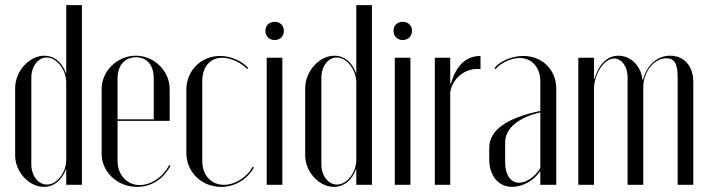

<svg xmlns="http://www.w3.org/2000/svg" viewBox="-20 -720 2760 748"><path d="M238 0H299V-700H238V-435H237C221 -479 190 -503 153 -503C94 -503 39 -443 39 -376V-115C39 -50 93 8 151 8C189 8 221 -17 237 -61H238ZM238 -399V-97C238 -48 202 -1 163 -1C128 -1 102 -36 102 -80V-417C102 -461 128 -496 162 -496C201 -496 238 -448 238 -399Z M376 -374V-121C376 -50 437 8 514 8C570 8 616 -22 644 -74L639 -77C616 -31 569 1 524 1C475 1 438 -39 438 -92V-249H641V-374C641 -443 581 -503 509 -503C437 -503 376 -443 376 -374ZM438 -255V-414C438 -465 466 -497 510 -497C553 -497 579 -466 579 -414V-255Z M706 -371V-124C706 -50 765 8 841 8C895 8 942 -20 969 -67L964 -70C941 -28 895 0 852 0C802 0 768 -38 768 -93V-405C768 -459 799 -495 845 -495C879 -495 920 -476 943 -451L947 -455C921 -484 878 -502 837 -502C763 -502 706 -444 706 -371Z M1014 -600C1014 -579 1029 -564 1050 -564C1071 -564 1086 -579 1086 -600C1086 -621 1071 -635 1050 -635C1029 -635 1014 -621 1014 -600ZM1019 -495V0H1080V-495Z M1368 0H1429V-700H1368V-435H1367C1351 -479 1320 -503 1283 -503C1224 -503 1169 -443 1169 -376V-115C1169 -50 1223 8 1281 8C1319 8 1351 -17 1367 -61H1368ZM1368 -399V-97C1368 -48 1332 -1 1293 -1C1258 -1 1232 -36 1232 -80V-417C1232 -461 1258 -496 1292 -496C1331 -496 1368 -448 1368 -399Z M1513 -600C1513 -579 1528 -564 1549 -564C1570 -564 1585 -579 1585 -600C1585 -621 1570 -635 1549 -635C1528 -635 1513 -621 1513 -600ZM1518 -495V0H1579V-495Z M1674 -495V0H1734V-359C1742 -417 1795 -457 1852 -451V-502C1796 -502 1757 -465 1737 -395H1734V-495Z M1886 -99C1886 -35 1922 8 1975 8C2016 8 2061 -17 2083 -52H2085V0H2147V-376C2147 -448 2092 -502 2019 -502C1975 -502 1930 -483 1906 -455L1911 -451C1931 -475 1971 -494 2005 -494C2052 -494 2085 -457 2085 -403V-288C1952 -260 1886 -212 1886 -144ZM2002 -8C1969 -8 1948 -40 1948 -87V-166C1948 -220 2001 -263 2085 -282V-66C2067 -33 2031 -8 2002 -8Z M2485 -409H2483C2478 -463 2437 -503 2389 -503C2343 -503 2312 -466 2296 -413H2294V-495H2233V0H2294V-372C2294 -432 2334 -492 2372 -492C2402 -492 2425 -461 2425 -419V0H2486V-379C2486 -442 2529 -493 2576 -493C2608 -493 2620 -471 2620 -419V0H2681V-401C2681 -462 2645 -503 2591 -503C2538 -503 2499 -464 2485 -409Z"/></svg>

Font: Moniqa Display
Style: Regular
Weight: 400
Designer: Rajesh Rajput
Foundry: Rajesh Rajput
Version: Version 1.000